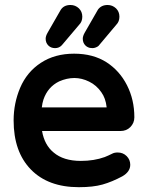

<svg xmlns="http://www.w3.org/2000/svg" viewBox="-20 -737 593 778"><path d="M165 -580.1Q165 -590.8 172.9 -604.5L225.6 -696.3Q238.3 -716.8 265.6 -716.8Q285.2 -716.8 299.8 -703.1Q313.5 -689.5 313.5 -669.4Q313.5 -649.4 300.8 -636.7L230.5 -553.7Q219.7 -542 203.1 -542Q186.5 -542 175.8 -552.7Q165 -563.5 165 -580.1ZM315.4 -580.1Q315.4 -590.8 323.2 -604.5Q376 -696.3 377 -698.2Q390.6 -716.8 416 -716.8Q435.5 -716.8 450.2 -703.1Q463.9 -689.5 463.9 -669.4Q463.9 -649.4 451.2 -636.7Q382.8 -554.7 379.4 -551.3Q376 -547.9 368.7 -544.9Q361.3 -542 355 -542Q348.6 -542 343.8 -543Q333 -545.9 326.2 -552.7Q315.4 -563.5 315.4 -580.1ZM35.2 -249Q35.2 -318.4 61.5 -380.9Q88.9 -445.3 145.5 -482.4Q202.1 -519.5 280.3 -519.5Q357.4 -519.5 412.1 -484.4Q464.8 -450.2 494.6 -391.6Q524.4 -333 524.4 -261.7Q524.4 -238.3 507.8 -221.7Q492.2 -206.1 467.8 -206.1H150.4Q160.2 -149.4 197.3 -119.1Q237.3 -85 307.6 -85Q361.3 -85 404.3 -100.6Q418.9 -106.4 434.6 -114.3Q443.4 -119.1 457 -119.1Q478.5 -119.1 493.2 -104.5Q507.8 -89.8 507.8 -69.3Q507.8 -41 475.6 -22.5Q433.6 0 395.5 10.7Q357.4 21.5 299.8 21.5Q174.8 21.5 105 -50.3Q35.2 -122.1 35.2 -249ZM411.1 -301.8Q412.1 -301.8 412.1 -302.2Q412.1 -302.7 412.1 -302.7Q408.2 -338.9 390.6 -363.3Q371.1 -391.6 341.3 -406.2Q311.5 -420.9 281.2 -420.9Q251 -420.9 219.7 -407.2Q173.8 -384.8 156.2 -334Q151.4 -319.3 149.4 -301.8Z"/></svg>

Font: FakePearl
Style: SemiBold
Weight: 400
Version: Version 1.2